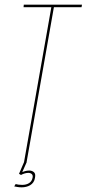

<svg xmlns="http://www.w3.org/2000/svg" viewBox="-20 -695 372 823"><path d="M83 0H94L211 -664H329.5L331.5 -675H82L81 -664H200ZM73 108Q82.5 108 92 105.8Q101.5 103.5 109.5 98.8Q117.5 94 123 86Q128.5 78 130 67Q133.5 49.5 125.2 42.8Q117 36 105 36Q96 36 86.5 38.8Q77 41.5 71.5 45L70 55Q78 50.5 86.5 48.2Q95 46 101.5 46Q110.5 46 116.2 51.2Q122 56.5 119.5 67.5Q116.5 82.5 104.5 90Q92.5 97.5 75 97.5Q66.5 97.5 59.5 96.5Q52.5 95.5 47 94L41 104Q46 105 54.5 106.5Q63 108 73 108ZM70 55 94.5 0H83L61.5 50Z"/></svg>

Font: Anybody Thin Condensed
Style: Italic
Weight: 100
Width: 3
Italic angle: -10°
Version: Version 1.113;gftools[0.9.25]